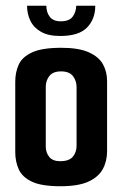

<svg xmlns="http://www.w3.org/2000/svg" viewBox="-20 -642 425 667"><path d="M190 5Q124 5 90.5 -11Q57 -27 45 -54Q33 -81 33 -113V-358Q33 -391 45 -417.5Q57 -444 91.5 -460Q126 -476 193 -476Q253 -476 288 -460.5Q323 -445 337.5 -419Q352 -393 352 -360V-117Q352 -82 337 -54.5Q322 -27 287 -11Q252 5 190 5ZM189 -82Q220 -82 233 -97.5Q246 -113 246 -136V-340Q246 -361 233.5 -377.5Q221 -394 192 -394Q164 -394 151.5 -378Q139 -362 139 -340V-133Q139 -112 151 -97Q163 -82 189 -82ZM189 -517Q148 -517 122.5 -531.5Q97 -546 85.5 -570Q74 -594 74 -622H141Q141 -599 153 -583.5Q165 -568 191 -568Q220 -568 232 -583.5Q244 -599 245 -622H311Q311 -576 282.5 -546.5Q254 -517 189 -517Z"/></svg>

Font: Smooch Sans
Style: Bold
Weight: 700
Designer: Robert E. Leuschke
Foundry: Robert E. Leuschke
Version: Version 1.010